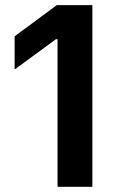

<svg xmlns="http://www.w3.org/2000/svg" viewBox="-20 -723 460 743"><path d="M195.8 -570.8V-571.3H202.6V0H337.4V-703.1H199.7L36.6 -582.5V-454.1Z"/></svg>

Font: Faust Sans Bold
Style: Regular
Weight: 700
Designer: Andreas Faust
Version: Version 1.003;Glyphs 3.1.2 (3151)